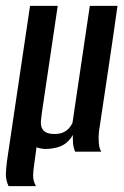

<svg xmlns="http://www.w3.org/2000/svg" viewBox="-21 -515 421 652"><path d="M162 -12Q141 -8 126.5 -9.5Q112 -11 103 -15L95 44Q92 62 91.5 80.5Q91 99 101 117H8Q-2 95 -1 73.5Q0 52 3 30L81 -495H175L121 -131Q119 -117 118 -104.5Q117 -92 120.5 -82Q124 -72 134.5 -66Q145 -60 164 -60Q183 -60 195 -66Q207 -72 214 -80.5Q221 -89 225 -97L284 -495H378Q363 -388 347 -281.5Q331 -175 315 -68Q313 -52 314.5 -31Q316 -10 323 0Q301 0 278.5 0Q256 0 234 0Q228 -15 227 -29Q226 -43 226 -57Q219 -42 203 -29Q187 -16 162 -12Z"/></svg>

Font: Alumni Sans SemiBold
Style: Italic
Weight: 600
Italic angle: -8°
Version: Version 1.016